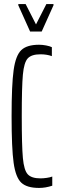

<svg xmlns="http://www.w3.org/2000/svg" viewBox="-20 -916 292 944"><path d="M37 -344Q37 -499 47 -571Q57 -643 84.5 -669.5Q112 -696 172 -696Q189 -696 207 -692.5Q225 -689 235 -684V-640Q210 -649 179 -649Q135 -649 116.5 -629Q98 -609 92.5 -549Q87 -489 87 -344Q87 -199 92.5 -139Q98 -79 116.5 -59Q135 -39 179 -39Q193 -39 210 -41.5Q227 -44 237 -48V-3Q204 8 172 8Q112 8 84.5 -18Q57 -44 47 -115.5Q37 -187 37 -344ZM128 -761 70 -890V-896H106L157 -796L208 -896H243V-890L185 -761Z"/></svg>

Font: Saira Ultra Condensed Light
Style: Regular
Weight: 300
Width: 1
Designer: Hector Gatti with collaboration of the Omnibus-Type team
Foundry: Omnibus-Type
Version: Version 1.001; ttfautohint (v1.8)